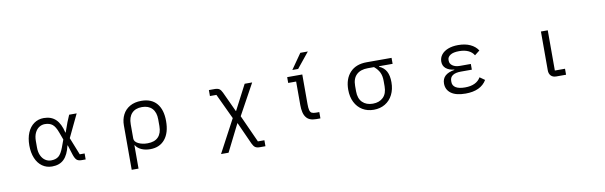

<svg xmlns="http://www.w3.org/2000/svg" viewBox="-57 -1393 6978 2214"><g transform="rotate(-10 3432.0 -285.5)"><path d="M230 -271Q230 -356 257 -420Q284 -484 333.5 -519Q383 -554 448 -554Q535 -554 588 -503Q641 -452 665 -346H669L710 -460L744 -541H832L704 -273L785 -70H842V0H794Q755 0 736 -18.5Q717 -37 702 -84L667 -195H663Q639 -89 587.5 -38Q536 13 448 13Q383 13 333.5 -22Q284 -57 257 -121.5Q230 -186 230 -271ZM596 -184 628 -271 596 -358Q570 -430 536.5 -456.5Q503 -483 448 -483Q412 -483 381 -463Q350 -443 331.5 -403.5Q313 -364 313 -309V-233Q313 -178 331.5 -138.5Q350 -99 381 -78.5Q412 -58 448 -58Q503 -58 536 -84.5Q569 -111 596 -184Z M1344 -310Q1344 -379 1372 -434.5Q1400 -490 1455.5 -522Q1511 -554 1590 -554Q1708 -554 1770 -481.5Q1832 -409 1832 -275Q1832 -138 1769.5 -62.5Q1707 13 1597 13Q1539 13 1494.5 -7Q1450 -27 1428 -63H1424V210H1344ZM1746 -231V-310Q1746 -392 1704 -437Q1662 -482 1585 -482Q1508 -482 1466 -437Q1424 -392 1424 -309V-143Q1424 -105 1469.5 -82Q1515 -59 1578 -59Q1661 -59 1703.5 -103.5Q1746 -148 1746 -231Z M2390 210 2595 -175 2456 -471H2380V-541H2448Q2483 -541 2501.5 -528.5Q2520 -516 2535 -484L2644 -249H2647L2799 -541H2887L2689 -180L2834 140H2910V210H2845Q2809 210 2790.5 197Q2772 184 2757 152L2640 -107H2637L2478 210Z M3493 -781H3581L3436 -602H3368ZM3541 4Q3499 4 3470 -8Q3441 -20 3425 -42Q3406 -65 3397 -102.5Q3388 -140 3388 -188V-463H3295V-531H3472V-183Q3472 -138 3478.5 -113Q3485 -88 3501.5 -79Q3518 -70 3551 -70H3590V4Z M3963 -265Q3963 -392 4032 -466.5Q4101 -541 4228 -541H4519V-471H4360V-465Q4417 -440 4443 -391.5Q4469 -343 4469 -265Q4469 -182 4437 -119Q4405 -56 4347.5 -21.5Q4290 13 4215 13Q4140 13 4083 -21.5Q4026 -56 3994.5 -119Q3963 -182 3963 -265ZM4383 -232V-296Q4383 -354 4363.5 -394.5Q4344 -435 4301 -471H4228Q4143 -471 4096 -426.5Q4049 -382 4049 -296V-232Q4049 -147 4094.5 -102.5Q4140 -58 4216 -58Q4292 -58 4337.5 -102.5Q4383 -147 4383 -232Z M5063 -144Q5063 -255 5208 -278V-282Q5146 -289 5111 -318.5Q5076 -348 5076 -398Q5076 -443 5103 -478Q5130 -513 5180.5 -533Q5231 -553 5300 -553Q5382 -553 5441 -525.5Q5500 -498 5531 -449L5472 -403Q5450 -441 5406 -461.5Q5362 -482 5299 -482Q5230 -482 5196 -459.5Q5162 -437 5162 -405V-393Q5162 -358 5194 -335.5Q5226 -313 5279 -313H5407V-246H5279Q5216 -246 5183 -224Q5150 -202 5150 -160V-146Q5150 -104 5187 -81Q5224 -58 5296 -58Q5428 -58 5479 -144L5537 -103Q5468 13 5290 13Q5178 13 5120.5 -29Q5063 -71 5063 -144Z M6353 0Q6312 0 6290 -23.5Q6268 -47 6268 -86V-541H6348V-70H6467V0Z"/></g></svg>

Font: PlemolJP
Style: Regular
Weight: 400
Monospace: yes
Version: v2.0.4; ttfautohint (v1.8.4.7-5d5b-dirty) -l 6 -r 45 -G 200 